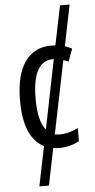

<svg xmlns="http://www.w3.org/2000/svg" viewBox="-63 -797 513 1041"><g transform="rotate(-5 193.5 -276.0)"><path d="M235 10Q217 10 201 7L160 208H108L152 -8Q99 -34 71.5 -98Q44 -162 44 -265Q44 -402 94.5 -474.5Q145 -547 238 -547Q250 -547 261 -546L305 -760H357L312 -537Q333 -530 350 -521L325 -452Q310 -458 297 -463L216 -66Q228 -63 241 -63Q269 -63 294 -70Q319 -77 343 -89V-18Q321 -5 292.5 2.5Q264 10 235 10ZM129 -266Q129 -145 170 -96L246 -473H242Q129 -473 129 -266Z"/></g></svg>

Font: Avrile Sans Condensed
Style: Regular
Weight: 400
Width: 3
Designer: Monotype Design Team
Foundry: Monotype Imaging Inc.
Version: Version 2.001;September 10, 2019;FontCreator 11.5.0.2425 64-